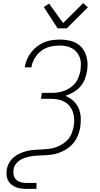

<svg xmlns="http://www.w3.org/2000/svg" viewBox="-20 -997 640 1232"><path d="M149 215Q131 215 113 212.5Q95 210 79 203Q63 196 50.5 185Q38 174 30.5 158.5Q23 143 22 125Q21 107 24 88Q28 66 40.5 45Q53 24 72 9Q91 -6 113 -15Q135 -24 157 -29Q179 -34 202 -35.5Q225 -37 247 -38Q269 -39 292 -41.5Q315 -44 337 -51.5Q359 -59 380 -72Q401 -85 416.5 -103Q432 -121 440.5 -143Q449 -165 453 -187Q457 -211 456 -234.5Q455 -258 447.5 -279Q440 -300 426 -317Q412 -334 392.5 -344.5Q373 -355 350.5 -359Q328 -363 304 -363H243L249 -401H310Q331 -401 351.5 -404Q372 -407 392.5 -414.5Q413 -422 431.5 -435Q450 -448 464 -465.5Q478 -483 485 -503.5Q492 -524 496 -544Q499 -566 499 -587.5Q499 -609 492 -628Q485 -647 472 -662.5Q459 -678 441.5 -687.5Q424 -697 403 -701Q382 -705 361 -705Q331 -705 301 -697.5Q271 -690 245.5 -671Q220 -652 203 -624Q186 -596 182 -567L181 -565H138L139 -568Q143 -592 153.5 -616.5Q164 -641 180.5 -662Q197 -683 218.5 -699.5Q240 -716 264.5 -726Q289 -736 314.5 -739.5Q340 -743 365 -743Q400 -743 433.5 -734.5Q467 -726 492 -704.5Q517 -683 529 -651.5Q541 -620 542 -585Q542 -573 541 -562Q540 -551 538 -539Q534 -513 523.5 -487Q513 -461 494 -440Q475 -419 450 -404.5Q425 -390 399 -382Q427 -371 449.5 -351Q472 -331 484 -303.5Q496 -276 498 -244.5Q500 -213 495 -181Q492 -164 487 -147.5Q482 -131 474.5 -115.5Q467 -100 456 -85.5Q445 -71 431.5 -59Q418 -47 402.5 -37.5Q387 -28 371 -21.5Q355 -15 338.5 -10.5Q322 -6 305 -4Q288 -2 271.5 -1Q255 0 238.5 0.5Q222 1 205 2.5Q188 4 171 7.5Q154 11 137.5 16.5Q121 22 106 32Q91 42 80.5 57Q70 72 67 88Q64 107 67.5 125Q71 143 83 155Q95 167 112.5 172Q130 177 149 177H214V215ZM350 -815 261 -952 295 -974 385 -849 514 -977 544 -950 408 -815Z"/></svg>

Font: Iosevka Aile Extralight
Style: Italic
Weight: 200
Italic angle: -9°
Designer: Belleve Invis
Foundry: Belleve Invis
Version: Version 31.1.0; ttfautohint (v1.8.4)